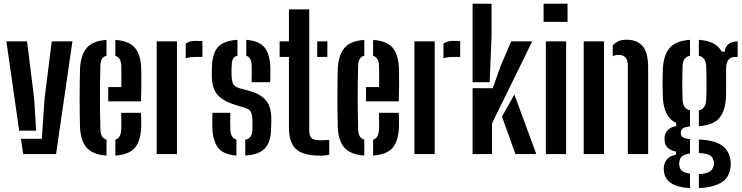

<svg xmlns="http://www.w3.org/2000/svg" viewBox="-20 -820 3948 1022"><path d="M14 -600H124L161.5 -298L172.5 -124.5H82ZM91.5 -81H202.5L217.5 -298L255.5 -600H365.5L278.5 0H103.5Z M406 -141.5Q405 -170 404.5 -211.2Q404 -252.5 404 -298Q404 -343.5 404.5 -385.2Q405 -427 406 -457Q411 -532 443.8 -567.5Q476.5 -603 547 -607.5V-523.5Q515.5 -515 514.5 -473Q512 -383.5 512 -301.2Q512 -219 514.5 -130.5Q515.5 -85 547 -77V8Q475.5 3 442.8 -32.2Q410 -67.5 406 -141.5ZM556 -280.5V-356.5H626Q626.5 -396.5 626.2 -428.5Q626 -460.5 625.5 -473Q623 -514.5 594 -523V-607.5Q663.5 -603 695.5 -568.5Q727.5 -534 731.5 -461Q732 -448 732.2 -419.2Q732.5 -390.5 732.2 -354Q732 -317.5 730.5 -280.5ZM594 8V-76.5Q623 -85 625.5 -130.5Q626 -146 626 -168.8Q626 -191.5 625 -219.5H730.5Q731.5 -205.5 731.8 -182.5Q732 -159.5 731.5 -141.5Q728 -66.5 696.2 -31.5Q664.5 3.5 594 8Z M968.5 -509.5V-587.5Q987 -602.5 1020.5 -602.5Q1031 -602.5 1041.2 -601.8Q1051.5 -601 1057.5 -601V-517H1021.5Q989.5 -517 968.5 -509.5ZM814 0V-600H922V0Z M1285.5 8V-76Q1322.5 -83 1323.5 -130.5Q1323.5 -151 1323.8 -157.2Q1324 -163.5 1323.5 -182.5Q1323 -208.5 1315.2 -223.8Q1307.5 -239 1286 -245.5L1227 -263.5Q1167.5 -282 1138 -315.2Q1108.5 -348.5 1107.5 -414.5Q1107.5 -425.5 1107.5 -435.5Q1107.5 -445.5 1108 -456.5Q1108.5 -532 1138.8 -567.8Q1169 -603.5 1244 -608V-523.5Q1227.5 -520 1220.8 -508Q1214 -496 1213.5 -473Q1212.5 -458.5 1212.2 -449.8Q1212 -441 1212.5 -423Q1213 -395 1219.5 -377Q1226 -359 1252.5 -351L1305.5 -336.5Q1364.5 -321 1394.2 -287.5Q1424 -254 1424 -188Q1424 -176.5 1423.8 -163.2Q1423.5 -150 1423 -138.5Q1422.5 -65.5 1390.8 -31Q1359 3.5 1285.5 8ZM1319.5 -382.5Q1320.5 -401.5 1320.2 -430Q1320 -458.5 1319.5 -473Q1317.5 -515.5 1291 -523V-608Q1358.5 -603 1387.2 -568.5Q1416 -534 1419 -461Q1419.5 -443 1419.2 -419.8Q1419 -396.5 1418 -382.5ZM1110 -141.5Q1109.5 -159.5 1109.8 -182.5Q1110 -205.5 1111 -219.5H1206Q1205 -191.5 1205.2 -168.8Q1205.5 -146 1206 -130.5Q1207.5 -85.5 1238.5 -77V8Q1171 3 1142 -32.2Q1113 -67.5 1110 -141.5Z M1468.5 -517V-600H1518V-770H1626V-129.5Q1626 -98 1637.2 -85.8Q1648.5 -73.5 1687 -73.5Q1699.5 -73.5 1709.5 -74Q1719.5 -74.5 1732.5 -75.5V3.5Q1713.5 8.5 1686.5 8.5Q1594 8.5 1556 -26.2Q1518 -61 1518 -141.5V-517ZM1668.5 -517V-600H1722.5V-517Z M1778 -141.5Q1777 -170 1776.5 -211.2Q1776 -252.5 1776 -298Q1776 -343.5 1776.5 -385.2Q1777 -427 1778 -457Q1783 -532 1815.8 -567.5Q1848.5 -603 1919 -607.5V-523.5Q1887.5 -515 1886.5 -473Q1884 -383.5 1884 -301.2Q1884 -219 1886.5 -130.5Q1887.5 -85 1919 -77V8Q1847.5 3 1814.8 -32.2Q1782 -67.5 1778 -141.5ZM1928 -280.5V-356.5H1998Q1998.5 -396.5 1998.2 -428.5Q1998 -460.5 1997.5 -473Q1995 -514.5 1966 -523V-607.5Q2035.5 -603 2067.5 -568.5Q2099.5 -534 2103.5 -461Q2104 -448 2104.2 -419.2Q2104.5 -390.5 2104.2 -354Q2104 -317.5 2102.5 -280.5ZM1966 8V-76.5Q1995 -85 1997.5 -130.5Q1998 -146 1998 -168.8Q1998 -191.5 1997 -219.5H2102.5Q2103.5 -205.5 2103.8 -182.5Q2104 -159.5 2103.5 -141.5Q2100 -66.5 2068.2 -31.5Q2036.5 3.5 1966 8Z M2340.5 -509.5V-587.5Q2359 -602.5 2392.5 -602.5Q2403 -602.5 2413.2 -601.8Q2423.5 -601 2429.5 -601V-517H2393.5Q2361.5 -517 2340.5 -509.5ZM2186 0V-600H2294V0Z M2495.5 -382.5V-800H2596.5V-631L2586.5 -382.5ZM2495.5 0V-350.5H2603L2645.5 -470.5L2701 -600H2813L2599 -163V0ZM2652 -199.5 2718 -317 2834.5 0H2723.5Z M2873.5 -703.5V-800H3001V-703.5ZM2885.5 0V-600H2993.5V0Z M3322 0V-473.5Q3321.5 -528 3272 -528Q3257 -528 3241.5 -521.5V-578.5Q3255 -593 3272.2 -600.8Q3289.5 -608.5 3316 -608.5Q3370.5 -608.5 3400 -575.2Q3429.5 -542 3430 -464.5V0ZM3087 0V-600H3195V0Z M3653 181.5Q3588.5 177.5 3554.5 156.2Q3520.5 135 3515 98.5Q3512 82.5 3513.5 68.5Q3516.5 43 3532.2 26Q3548 9 3578.5 3.5V-13Q3522.5 -24 3518 -68Q3516.5 -81 3518 -93Q3520 -113.5 3536.5 -129.2Q3553 -145 3579.5 -148.5V-165Q3514 -196 3508.5 -299.5Q3507.5 -330.5 3507 -354.5Q3506.5 -378.5 3507 -402.2Q3507.5 -426 3508.5 -457Q3513.5 -532.5 3547.2 -568Q3581 -603.5 3653 -608V-523.5Q3615 -515.5 3613.5 -469.5Q3610 -371.5 3613.5 -287Q3615.5 -241 3653 -232.5V-147Q3626 -144.5 3615 -136.5Q3604 -128.5 3604 -114.5V-110Q3604 -96 3614.8 -89.2Q3625.5 -82.5 3653 -79.5V-3Q3629.5 0 3614.5 9.2Q3599.5 18.5 3597 38Q3593 51 3597 64.5Q3599.5 83.5 3614.5 92.5Q3629.5 101.5 3653 104ZM3700 -148.5V-232.5Q3736.5 -241 3739 -287Q3742.5 -371.5 3739 -469.5Q3736.5 -515 3700 -523.5V-608Q3791 -602 3822 -545H3837.5Q3844 -599 3906.5 -600V-517H3894Q3845 -517 3845 -454.5V-427.5Q3845 -391 3845.2 -363.5Q3845.5 -336 3844 -299.5Q3839.5 -224 3806 -188.5Q3772.5 -153 3700 -148.5ZM3700 181.5V106.5Q3735 105.5 3754.5 95.2Q3774 85 3778.5 62.5Q3783.5 50 3778 35Q3773.5 13 3754.2 4.5Q3735 -4 3700 -5V-77.5Q3780 -74 3820.2 -47.5Q3860.5 -21 3868.5 33Q3869.5 40 3869.8 49.8Q3870 59.5 3868.5 70.5Q3861 130 3814.5 154.5Q3768 179 3700 181.5Z"/></svg>

Font: Big Shoulders Stencil Display
Style: Bold
Weight: 700
Designer: Patric King
Foundry: XO Type Co
Version: Version 1.000